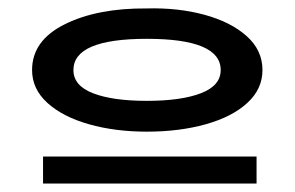

<svg xmlns="http://www.w3.org/2000/svg" viewBox="-20 -714 698 455"><path d="M56 -548Q56 -618 133.5 -656.5Q211 -695 328 -694Q402 -696 464.5 -679Q527 -662 564.5 -628.5Q602 -595 602 -548Q602 -503 566 -470Q530 -437 467.5 -419.5Q405 -402 328 -402Q253 -402 191 -419.5Q129 -437 92.5 -470Q56 -503 56 -548ZM503 -548Q503 -622 328 -622Q154 -622 154 -548Q154 -511 200.5 -493Q247 -475 328 -475Q409 -475 456 -493Q503 -511 503 -548ZM588 -343V-279H82V-343Z"/></svg>

Font: BioRhyme Expanded ExtraBold
Style: Regular
Weight: 800
Width: 7
Designer: Aoife Mooney
Foundry: Aoife Mooney Type
Version: Version 1.001